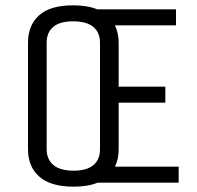

<svg xmlns="http://www.w3.org/2000/svg" viewBox="-20 -685 740 720"><path d="M425 -360H600V-300H425V-125Q425 -88 411 -60H650V0H346Q310 15 256 15Q170 15 127.5 -22.5Q85 -60 85 -125V-525Q85 -590 126.5 -627.5Q168 -665 254 -665Q308 -665 345 -650H640V-590H411Q425 -560 425 -525ZM355 -525Q355 -563 330 -584Q305 -605 254 -605Q204 -605 179.5 -584Q155 -563 155 -525V-125Q155 -88 180 -66.5Q205 -45 256 -45Q306 -45 330.5 -66Q355 -87 355 -125Z"/></svg>

Font: Unica One
Style: Regular
Weight: 400
Designer: Eduardo Rodriguez Tunni
Foundry: Eduardo Rodriguez Tunni
Version: Version 2.000; ttfautohint (v1.8.4.7-5d5b);gftools[0.9.23]